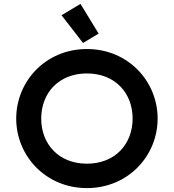

<svg xmlns="http://www.w3.org/2000/svg" viewBox="-20 -955 890 983"><path d="M425 8C636 8 787 -157 787 -348C787 -539 636 -704 425 -704C214 -704 63 -539 63 -348C63 -157 214 8 425 8ZM191 -348C191 -478 280 -579 425 -579C570 -579 659 -478 659 -348C659 -218 570 -117 425 -117C280 -117 191 -218 191 -348ZM295 -877 405 -735 485 -783 392 -935Z"/></svg>

Font: KT Kiyosuna Sans Bold
Style: Regular
Weight: 700
Designer: [Zen Kaku Gothic] Yoshimichi Ohira
Version: Version 1.010;Glyphs 3.1.2 (3151)